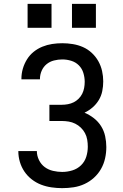

<svg xmlns="http://www.w3.org/2000/svg" viewBox="-20 -967 640 995"><path d="M302 8Q275 8 247 4Q219 0 193 -10Q167 -20 144.5 -37.5Q122 -55 106.5 -78Q91 -101 83 -128Q75 -155 75 -183Q75 -184 75 -184Q75 -184 75 -184H171Q171 -184 171 -184Q171 -184 171 -184Q171 -160 182 -137.5Q193 -115 212 -101Q231 -87 255 -81.5Q279 -76 302 -76Q329 -76 355 -84Q381 -92 400 -110.5Q419 -129 427 -154.5Q435 -180 435 -207Q435 -225 432 -243Q429 -261 420.5 -277Q412 -293 399 -305.5Q386 -318 370 -326Q354 -334 336 -337Q318 -340 300 -340H236V-424H300Q316 -424 332 -427Q348 -430 362 -437Q376 -444 387.5 -455.5Q399 -467 406 -481Q413 -495 416 -511Q419 -527 419 -543Q419 -566 412 -589Q405 -612 388.5 -628.5Q372 -645 349 -652Q326 -659 303 -659Q281 -659 259.5 -653.5Q238 -648 221.5 -634.5Q205 -621 196 -600.5Q187 -580 187 -558Q187 -557 187 -556.5Q187 -556 187 -556H91Q91 -557 91 -557.5Q91 -558 91 -559Q91 -586 98.5 -611.5Q106 -637 120 -659.5Q134 -682 154.5 -698.5Q175 -715 199.5 -725Q224 -735 250 -739Q276 -743 303 -743Q330 -743 357.5 -738.5Q385 -734 410 -723Q435 -712 455.5 -693Q476 -674 489.5 -650Q503 -626 509 -599Q515 -572 515 -545Q515 -520 510 -495Q505 -470 492 -448.5Q479 -427 460 -410.5Q441 -394 418 -383Q444 -372 466.5 -354.5Q489 -337 504 -313Q519 -289 525 -261Q531 -233 531 -205Q531 -175 524.5 -146Q518 -117 503.5 -91.5Q489 -66 467 -46Q445 -26 418 -13.5Q391 -1 361.5 3.5Q332 8 302 8ZM353 -823V-947H477V-823ZM123 -823V-947H247V-823Z"/></svg>

Font: Iosevka SS04 Medium Extended
Style: Regular
Weight: 500
Width: 7
Monospace: yes
Designer: Belleve Invis
Foundry: Belleve Invis
Version: Version 19.0.0; ttfautohint (v1.8.4)